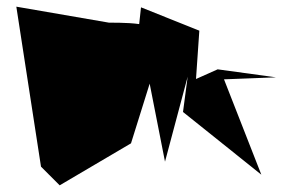

<svg xmlns="http://www.w3.org/2000/svg" viewBox="-20 -586 878 576"><path d="M29 -566 103 -86 159 -30 373 -156 429 -335 475 -101 543 -356 529 -250 764 -62 652 -348 808 -354 633 -378 568 -349 578 -494 403 -564 383 -380 419 -422C469 -438 495 -374 495 -436C495 -517 383 -518 307 -518Z"/></svg>

Font: CiSf CamouflageKit II
Style: Regular
Weight: 400
Version: Version 1